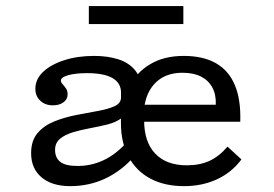

<svg xmlns="http://www.w3.org/2000/svg" viewBox="-20 -615 921 646"><path d="M599.1 11.3Q534.1 11.3 486.5 -13.8Q439 -38.9 413 -86.6Q386.9 -134.3 386.9 -201.3Q386.9 -269.1 412.2 -319.8Q437.5 -370.5 484.8 -398.7Q532 -426.9 597.8 -426.9Q663.5 -426.9 706.7 -402.2Q749.9 -377.5 770.3 -328.4Q790.8 -279.3 788.4 -205.4H430.3L429.3 -262.6H706Q707.5 -296.4 694.5 -320.5Q681.5 -344.6 656.3 -357.4Q631.1 -370.2 594.1 -370.2Q538.1 -370.2 504.5 -337.8Q470.9 -305.4 464.7 -248.5L467.3 -245.8Q466.5 -240.1 465.7 -230.7Q464.9 -221.4 464.9 -211Q464.9 -137.4 502.3 -98.1Q539.8 -58.8 608.6 -58.8Q651.9 -58.8 684.7 -73.7Q717.4 -88.7 745.5 -121.7L792.3 -78.6Q759.8 -34.8 710.2 -11.8Q660.5 11.3 599.1 11.3ZM241.1 -56.6Q286.6 -56.6 327.2 -75.4Q367.9 -94.1 403.3 -132.7L386.9 -201.3V-216.2Q369.4 -203.3 341.8 -196.3Q314.1 -189.4 283.8 -183.8Q253.4 -178.1 226.3 -170.2Q199.1 -162.2 182.2 -148.3Q165.3 -134.4 165.3 -110.6Q165.3 -84.4 182.6 -70.5Q199.9 -56.6 241.1 -56.6ZM216.4 11.3Q154.6 11.3 119.7 -18.4Q84.7 -48.1 84.7 -99.6Q84.7 -142.1 106.5 -167.4Q128.3 -192.8 162.9 -206.6Q197.6 -220.4 235.9 -227.9Q274.3 -235.3 309 -241.6Q343.6 -247.8 365.4 -257.7Q387.2 -267.7 387.2 -287.2V-303.5Q387.2 -335.8 358.4 -352.4Q329.6 -368.9 273.4 -368.9Q234.3 -368.9 209.6 -362.1Q184.9 -355.2 184.9 -343.8Q184.9 -338 190.6 -331.9Q196.2 -325.7 201.9 -317.6Q207.5 -309.5 207.5 -297.5Q207.5 -281.1 193.6 -270.8Q179.7 -260.6 157.9 -260.6Q132.1 -260.6 115.6 -276.1Q99 -291.6 99 -316.2Q99 -348.5 125 -373.2Q151 -397.8 195.8 -412.3Q240.6 -426.9 296.9 -426.9Q341.8 -426.9 378 -415.5Q414.1 -404.1 435.3 -377.7Q456.5 -351.4 456.5 -305L432.9 -90.4Q390.1 -40.7 335.1 -14.7Q280.1 11.3 216.4 11.3ZM278.9 -534.1V-594.6H596.9V-534.1Z"/></svg>

Font: Playfair 5pt SemiExpanded Light
Style: Regular
Weight: 300
Width: 6
Designer: Claus Eggers Sørensen
Foundry: Claus Eggers Sørensen
Version: Version 2.203